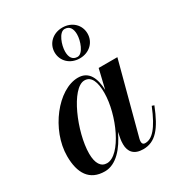

<svg xmlns="http://www.w3.org/2000/svg" viewBox="-175 -847 906 973"><g transform="rotate(-30 278.0 -360.0)"><path d="M236 -639.5C236 -588.5 276.5 -549.5 332.5 -549.5C388.5 -549.5 428.5 -588.5 428.5 -639.5C428.5 -690.5 388.5 -729.5 332.5 -729.5C276.5 -729.5 236 -690.5 236 -639.5ZM284 -616.5C284 -654.5 306.5 -717.5 338.5 -717.5C368 -717.5 380.5 -695 380.5 -662.5C380.5 -625 358 -562 326 -562C296.5 -562 284 -584 284 -616.5ZM540 -155 527 -159.5C482 -49 444.5 -12 405 -12C392 -12 387.5 -19.5 387.5 -29.5C387.5 -34 388 -40 389.5 -45.5L499.5 -460H390L363 -347C360.5 -415 338.5 -470 274 -470C156 -470 28 -305.5 28 -152.5C28 -52.5 66.5 10 156.5 10C223 10 277 -53.5 313 -131L305.5 -91.5C304.5 -84.5 303.5 -75 303.5 -63C303.5 -19.5 327 10 380.5 10C452 10 494.5 -40.5 540 -155ZM352 -336.5C352 -209.5 267.5 -20.5 186 -20.5C151.5 -20.5 131 -50 131 -108C131 -232 219 -441.5 295.5 -441.5C336.5 -441.5 352 -399 352 -336.5Z"/></g></svg>

Font: Bodoni* 16pt Medium
Style: Italic
Weight: 500
Italic angle: -13°
Version: Version 2.3